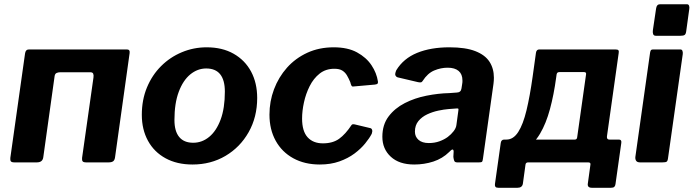

<svg xmlns="http://www.w3.org/2000/svg" viewBox="-20 -762 3255 901"><path d="M47.6 0Q34.9 0 31.1 -4.9Q27.4 -9.7 28.4 -20.7L97.5 -510.7Q99.9 -530 116.1 -530H575.3Q590.7 -530 588.3 -512.9L519.9 -24.1Q518.1 -10.7 511.2 -5.4Q504.2 0 489.8 0H384.4Q371.7 0 367.9 -4.9Q364.1 -9.7 365.1 -20.7L418.6 -398.1Q420.3 -409.5 417.3 -416.3Q414.3 -423 403.6 -423H263.9Q252.9 -423 245.5 -419.5Q238 -415.9 236.3 -404.9L183.1 -24.1Q179.9 0 153 0Z M883.3 10Q810.4 10 756.9 -19.3Q703.3 -48.6 674.4 -101.4Q645.5 -154.3 645.5 -223.1Q645.5 -293.4 669.6 -351.6Q693.8 -409.8 736 -451.8Q778.2 -493.9 833.4 -516.9Q888.6 -540 949.7 -540Q1023.3 -540 1076.5 -509.7Q1129.8 -479.4 1158.4 -425.9Q1186.9 -372.4 1186.9 -302.3Q1186.9 -212.6 1146.8 -141.7Q1106.7 -70.9 1038 -30.4Q969.4 10 883.3 10ZM886.6 -92.1Q928.2 -92.1 961.7 -119.7Q995.3 -147.3 1015.3 -200.8Q1035.2 -254.2 1035.2 -332.1Q1035.2 -386 1013.3 -413.4Q991.4 -440.7 947.7 -440.7Q907.1 -440.7 873.1 -413Q839.1 -385.2 818.9 -331.3Q798.6 -277.3 798.6 -199Q798.6 -146.1 821 -119.1Q843.3 -92.1 886.6 -92.1Z M1546.1 -540Q1611.8 -540 1655.4 -516.2Q1699.1 -492.3 1723.3 -455.9Q1747.6 -419.4 1753.5 -379.7Q1754.4 -372.1 1751.7 -369.3Q1749.1 -366.4 1739.3 -365.1L1638 -356.1Q1631.7 -355.1 1628.9 -361Q1626 -367 1623.7 -376.7Q1616.4 -394 1608.2 -408.1Q1599.9 -422.3 1586.4 -430.8Q1572.9 -439.3 1549.1 -439.3Q1508.5 -439.3 1479.9 -416.6Q1451.3 -393.9 1433.1 -357.7Q1415 -321.5 1406.3 -281.2Q1397.6 -240.9 1397.6 -205.7Q1397.6 -146.4 1423.5 -117.8Q1449.5 -89.3 1495.3 -89.3Q1541.6 -89.3 1571.4 -110.7Q1601.3 -132.2 1629.9 -175.6Q1633.8 -180.9 1645.6 -178L1717.2 -160.9Q1723.5 -159.9 1726.1 -152.8Q1728.6 -145.8 1724.5 -134.2Q1713.9 -113.8 1693.7 -88.9Q1673.6 -64.1 1643.5 -41.5Q1613.3 -19 1572.6 -4.5Q1531.9 10 1480.7 10Q1409.6 10 1356.3 -19.3Q1303 -48.6 1273.8 -101.4Q1244.5 -154.3 1244.5 -224.1Q1244.5 -286 1265.8 -342.9Q1287.2 -399.8 1326.7 -444.3Q1366.3 -488.7 1422 -514.4Q1477.7 -540 1546.1 -540Z M2087.7 -48.6Q2056.4 -17.9 2013.7 -3.9Q1970.9 10 1923.8 10Q1853.2 10 1813.8 -26.6Q1774.3 -63.1 1774.3 -120.1Q1774.3 -176.8 1803.5 -215.5Q1832.7 -254.2 1879.6 -278.2Q1926.4 -302.1 1981.7 -313Q2037 -324 2088.4 -325.1L2123.8 -327.7Q2142.8 -328.3 2145.5 -346.5L2148.8 -367.6Q2149.8 -372.1 2150 -376.4Q2150.1 -380.6 2150.1 -384.4Q2150.1 -413.9 2132.2 -429.1Q2114.3 -444.3 2080.7 -444.3Q2048.6 -444.3 2017.7 -431.3Q1986.7 -418.4 1963.5 -382.3Q1960.5 -377.2 1956.4 -375.8Q1952.3 -374.4 1942.1 -376.4L1845.3 -399.2Q1839 -401.2 1835.7 -408Q1832.3 -414.7 1839.6 -432.3Q1873.3 -487.6 1937.2 -513.8Q2001.1 -540 2089 -540Q2164.5 -540 2210.4 -522.1Q2256.3 -504.3 2277 -472.3Q2297.7 -440.3 2297.7 -397.4Q2297.7 -390.4 2297.2 -383.3Q2296.7 -376.1 2295.7 -368.1L2246.4 -17.6Q2244.7 -5.1 2242 -2.6Q2239.3 0 2227.9 0H2125.1Q2114.7 0 2111.7 -7.1Q2108.7 -14.3 2107.5 -25.7L2108.8 -51.8Q2107.4 -70.3 2087.7 -48.6ZM2130.6 -240.6Q2132.3 -249.3 2130.8 -251.6Q2129.4 -253.9 2121 -252.9L2085.1 -250.2Q2064.4 -248.6 2037.2 -242.9Q2010 -237.2 1984.9 -225.5Q1959.7 -213.7 1943.4 -193.9Q1927.1 -174 1927.1 -144.4Q1927.1 -120.6 1944 -105.7Q1960.9 -90.7 1992.3 -90.7Q2019.7 -90.7 2042.4 -99Q2065.1 -107.3 2081.2 -119.3Q2097.5 -131.6 2108.9 -146.5Q2120.3 -161.4 2121.8 -175.6Z M2318.9 119.2Q2308.4 119.2 2305 114.7Q2301.6 110.2 2302.6 101.9L2329.9 -91.4Q2332.3 -107 2346 -107H2677.3Q2687 -107 2688.4 -117L2730.3 -413.8Q2731.7 -423.7 2721 -423.7H2605.2Q2593.8 -423.7 2592.4 -413.8L2495.1 -514.4Q2497.5 -530 2510.9 -530H2867.4Q2878.8 -530 2881.9 -526.1Q2885.1 -522.3 2883.3 -513L2828.2 -121.9Q2826.7 -107 2839.6 -107H2884.3Q2898 -107 2895.6 -91.4L2868.3 101.9Q2867.3 110.2 2862.8 114.7Q2858.3 119.2 2847.2 119.2H2757.7Q2735.4 119.2 2738.5 99.4L2750.8 10Q2752.3 0 2740.1 0H2458.8Q2447.5 0 2446.1 10L2433.8 99.4Q2430.7 119.2 2408.4 119.2ZM2350.6 -48.3 2356.4 -107Q2389 -107 2411.9 -142.6Q2434.8 -178.2 2450.7 -244.3Q2466.6 -310.4 2479.4 -401.5L2495.1 -514.4H2606.3L2589.9 -397.9Q2579.1 -317.4 2560.8 -250Q2542.6 -182.5 2514.4 -134.9Q2486.2 -87.2 2445.8 -63.9Q2405.3 -40.5 2350.6 -48.3Z M3114.8 -19.6Q3113.1 -6.1 3108 -3.1Q3103 0 3088.6 0H2983.2Q2970.5 0 2965.5 -7.1Q2960.5 -14.3 2961.5 -25.3L3030.7 -515.3Q3032.4 -524.9 3035.3 -527.4Q3038.2 -530 3046.1 -530H3172.8Q3180 -530 3182.5 -523.2Q3185 -516.4 3184 -508.3ZM3200.1 -614.8Q3198.4 -602.1 3192.8 -598.1Q3187.3 -594.1 3172.9 -594.1H3057.5Q3047.7 -594.1 3044.9 -602.2Q3042.2 -610.2 3043.9 -621.2L3058.9 -722.2Q3061.6 -742 3076.9 -742H3204.1Q3211.2 -742 3213.7 -734.8Q3216.1 -727.6 3214.4 -718.7Z"/></svg>

Font: Libre Franklin Thin
Style: Italic
Weight: 100
Italic angle: -8°
Designer: Pablo Impallari, Rodrigo Fuenzalida, Nhung Nguyen
Foundry: Impallari Type
Version: Version 3.000